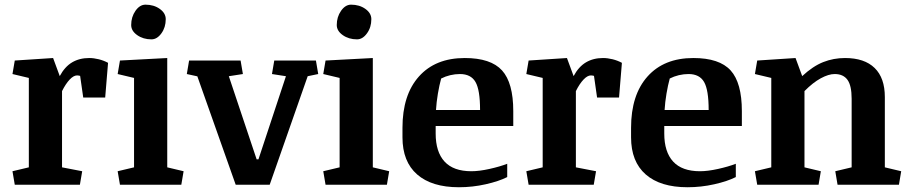

<svg xmlns="http://www.w3.org/2000/svg" viewBox="-20 -788 3887 819"><path d="M103 -455.6 33.2 -472.2 43 -529.8 206.5 -540.5 234.9 -463.4Q256.3 -503.4 287.6 -522Q318.8 -540.5 360.4 -540.5Q379.9 -540.5 401.4 -535.2Q422.9 -529.8 440.9 -520L428.7 -372.1H335L321.8 -464.4Q318.4 -465.3 314.9 -465.8Q311.5 -466.3 308.6 -466.3Q293.9 -466.3 277.1 -448.5Q260.3 -430.7 244.6 -399.4V-74.2L330.6 -57.6L320.8 0H43L33.2 -57.6L103 -74.2Z M693.4 -74.2 763.2 -57.6 753.4 0H491.7L481.9 -57.6L551.8 -74.2V-455.6L481.9 -472.2L491.7 -529.8L693.4 -540.5ZM539.6 -681.2Q539.6 -715.8 557.9 -741.9Q576.2 -768.1 600.6 -768.1Q636.2 -768.1 661.6 -750Q687 -731.9 687 -706.1Q687 -671.4 668.5 -645.8Q649.9 -620.1 626 -620.1Q590.8 -620.1 565.2 -638.2Q539.6 -656.2 539.6 -681.2Z M1337.4 -472.2 1292.5 -462.9 1130.4 0H985.4L821.8 -462.4L776.9 -472.2L786.6 -529.8H1006.3L1016.1 -472.2L956.1 -462.9L1074.7 -108.4H1082.5L1199.7 -462.9L1140.1 -472.2L1149.9 -529.8H1327.6Z M1570.3 -74.2 1640.1 -57.6 1630.4 0H1368.7L1358.9 -57.6L1428.7 -74.2V-455.6L1358.9 -472.2L1368.7 -529.8L1570.3 -540.5ZM1416.5 -681.2Q1416.5 -715.8 1434.8 -741.9Q1453.1 -768.1 1477.5 -768.1Q1513.2 -768.1 1538.6 -750Q1564 -731.9 1564 -706.1Q1564 -671.4 1545.4 -645.8Q1526.9 -620.1 1502.9 -620.1Q1467.8 -620.1 1442.1 -638.2Q1416.5 -656.2 1416.5 -681.2Z M1838.4 -250.5V-218.3Q1838.4 -140.1 1876.2 -98.9Q1914.1 -57.6 1990.7 -57.6Q2023.9 -57.6 2067.9 -67.4Q2111.8 -77.1 2143.6 -89.4V-32.7Q2107.9 -14.6 2051.8 -2Q1995.6 10.7 1937.5 10.7Q1821.8 10.7 1759.3 -43.9Q1696.8 -98.6 1696.8 -202.1V-242.7Q1696.8 -383.3 1767.1 -461.9Q1837.4 -540.5 1962.4 -540.5Q2073.7 -540.5 2121.6 -487.5Q2169.4 -434.6 2169.4 -314V-250.5ZM1861.8 -453.1Q1854 -424.8 1847.9 -388.7Q1841.8 -352.5 1839.8 -318.8H2027.8Q2027.8 -404.3 2008.3 -438.2Q1988.8 -472.2 1941.9 -472.2Q1921.4 -472.2 1900.6 -467.3Q1879.9 -462.4 1861.8 -453.1Z M2294.9 -455.6 2225.1 -472.2 2234.9 -529.8 2398.4 -540.5 2426.8 -463.4Q2448.2 -503.4 2479.5 -522Q2510.7 -540.5 2552.2 -540.5Q2571.8 -540.5 2593.3 -535.2Q2614.7 -529.8 2632.8 -520L2620.6 -372.1H2526.9L2513.7 -464.4Q2510.3 -465.3 2506.8 -465.8Q2503.4 -466.3 2500.5 -466.3Q2485.8 -466.3 2469 -448.5Q2452.1 -430.7 2436.5 -399.4V-74.2L2522.5 -57.6L2512.7 0H2234.9L2225.1 -57.6L2294.9 -74.2Z M2813.5 -250.5V-218.3Q2813.5 -140.1 2851.3 -98.9Q2889.2 -57.6 2965.8 -57.6Q2999 -57.6 3043 -67.4Q3086.9 -77.1 3118.7 -89.4V-32.7Q3083 -14.6 3026.9 -2Q2970.7 10.7 2912.6 10.7Q2796.9 10.7 2734.4 -43.9Q2671.9 -98.6 2671.9 -202.1V-242.7Q2671.9 -383.3 2742.2 -461.9Q2812.5 -540.5 2937.5 -540.5Q3048.8 -540.5 3096.7 -487.5Q3144.5 -434.6 3144.5 -314V-250.5ZM2836.9 -453.1Q2829.1 -424.8 2823 -388.7Q2816.9 -352.5 2814.9 -318.8H3002.9Q3002.9 -404.3 2983.4 -438.2Q2963.9 -472.2 2917 -472.2Q2896.5 -472.2 2875.7 -467.3Q2855 -462.4 2836.9 -453.1Z M3200.2 -57.6 3270 -74.2V-455.6L3200.2 -472.2L3210 -529.8L3373.5 -540.5L3401.9 -463.4Q3447.8 -505.9 3491.7 -523.2Q3535.6 -540.5 3584.5 -540.5Q3667.5 -540.5 3710.9 -498Q3754.4 -455.6 3754.4 -374V-74.2L3824.2 -57.6L3814.5 0H3552.7L3543 -57.6L3612.8 -74.2V-366.7Q3612.8 -422.9 3595 -447.5Q3577.1 -472.2 3540.5 -472.2Q3514.6 -472.2 3481.2 -454.1Q3447.8 -436 3411.6 -399.4V-74.2L3481.4 -57.6L3471.7 0H3210Z"/></svg>

Font: Noticia Text
Style: Bold
Weight: 700
Designer: JM Sole
Foundry: JM Sole
Version: Version 1.003